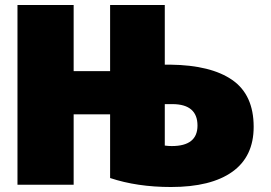

<svg xmlns="http://www.w3.org/2000/svg" viewBox="-20 -725 1086 769"><path d="M421 -12V-267H275V15H50V-705H275V-440H421V-705H640V-466H663Q825 -464 910.5 -404.5Q996 -345 996 -217Q996 -98 910.5 -37Q825 24 665 24Q529 24 421 -12ZM771 -222Q771 -307 672 -308H640V-142Q654 -140 668 -140Q771 -140 771 -222Z"/></svg>

Font: Repo
Style: ExtraBlack
Weight: 1000
Designer: Stefan Peev
Foundry: Context Ltd
Version: Version 001.000